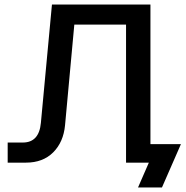

<svg xmlns="http://www.w3.org/2000/svg" viewBox="-20 -720 822 850"><path d="M210 -700H646V-82H781L697 110H591L639 0H538V-611H309L268 -166Q261 -91 215.5 -45.5Q170 0 95 0H14V-89H81Q153 -89 161 -176Z"/></svg>

Font: LT Superior Semi-bold
Style: Regular
Weight: 600
Designer: Daniel Lyons
Foundry: LyonsType
Version: Version 1.0